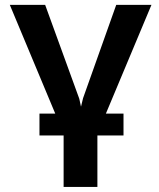

<svg xmlns="http://www.w3.org/2000/svg" viewBox="-20 -548 640 772"><path d="M476.6 -3.4H371.6V203.6H235.8V-3.4H138.7V-91.3H202.1L19.5 -528.3H161.6L298.8 -150.9L305.7 -119.1L314 -153.3L447.3 -528.3H588.9L405.8 -91.3H476.6Z"/></svg>

Font: Roboto Mono
Style: Bold
Weight: 700
Designer: Google
Version: Version 2.000985; 2015; ttfautohint (v1.3)